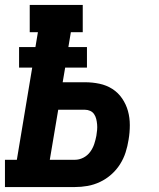

<svg xmlns="http://www.w3.org/2000/svg" viewBox="-21 -755 641 775"><path d="M-1 0V-110H47L109 -482H56V-565H122L132 -625H99V-735H313V-625H265L255 -565H330V-482H242L232 -423H322Q352 -423 380.5 -417Q409 -411 432.5 -396Q456 -381 472 -357.5Q488 -334 495.5 -307Q503 -280 503 -250Q503 -220 498 -191Q494 -165 486 -140Q478 -115 463.5 -92Q449 -69 428 -50.5Q407 -32 382.5 -20.5Q358 -9 332.5 -4.5Q307 0 281 0ZM281 -110Q299 -110 315.5 -118.5Q332 -127 343 -142Q354 -157 359.5 -174Q365 -191 368 -207Q370 -219 371 -230.5Q372 -242 371 -253Q370 -264 367.5 -274.5Q365 -285 359 -294Q353 -303 343 -307.5Q333 -312 322 -312H214L180 -110Z"/></svg>

Font: Iosevka Etoile XBdObl
Style: Regular
Weight: 800
Italic angle: -9°
Designer: Belleve Invis
Foundry: Belleve Invis
Version: Version 15.5.2; ttfautohint (v1.8.4)